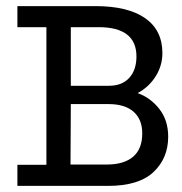

<svg xmlns="http://www.w3.org/2000/svg" viewBox="-20 -609 596 629"><path d="M37 0V-69H132V-520H37V-589H292Q399 -589 455.5 -549.5Q512 -510 512 -435Q512 -394 490 -359Q468 -324 431 -304Q473 -289 502 -252Q531 -215 531 -161Q531 -91 483 -45.5Q435 0 334 0ZM211 -70H330Q386 -70 416 -95.5Q446 -121 446 -172Q446 -218 417.5 -243Q389 -268 336 -268H212ZM212 -328H337Q380 -328 403.5 -354Q427 -380 427 -424Q427 -520 303 -520H212Z"/></svg>

Font: Podkova VF Beta
Style: Regular
Weight: 400
Designer: Ilya Yudin
Foundry: Cyreal (www.cyreal.org)
Version: Version 2.100